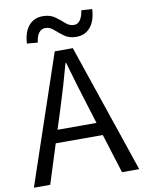

<svg xmlns="http://www.w3.org/2000/svg" viewBox="-100 -1008 808 1077"><g transform="rotate(-10 304.0 -469.5)"><path d="M387 -792Q345 -792 318 -812Q291 -832 269.5 -851.5Q248 -871 221 -871Q200 -871 185.5 -852.5Q171 -834 167 -798L106 -803Q109 -867 139 -903Q169 -939 219 -939Q261 -939 288 -919.5Q315 -900 337 -880Q359 -860 385 -860Q427 -860 439 -934L500 -930Q497 -865 467 -828.5Q437 -792 387 -792ZM4 0 252 -733H355L604 0H506L436 -224H168L97 0ZM191 -297H413L378 -410Q339 -533 304 -658H300Q266 -532 227 -410Z"/></g></svg>

Font: Gothic Nguyen
Style: Regular
Weight: 400
Designer: MORI Takayuki
Version: Version 1.220;July 21, 2023;FontCreator 14.0.0.2814 64-bit